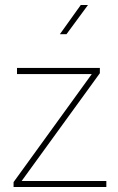

<svg xmlns="http://www.w3.org/2000/svg" viewBox="-20 -747 470 767"><path d="M404.8 -23.9V0H34.2V-19.5L346.7 -451.2H47.9V-475.6H378.9V-454.6L66.4 -23.9ZM219.2 -610.4 302.7 -727.1H331.5L245.6 -610.4Z"/></svg>

Font: Yantramanav Thin
Style: Regular
Weight: 250
Version: Version 1.001;PS 1.0;hotconv 1.0.72;makeotf.lib2.5.5900; ttf